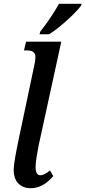

<svg xmlns="http://www.w3.org/2000/svg" viewBox="-20 -979 449 1009"><path d="M188 -799H238C295 -834 378 -911 406 -949L409 -959H290C264 -911 222 -851 191 -812ZM141 10C198 10 234 -25 260 -53L243 -83C224 -68 207 -58 192 -58C175 -58 167 -73 167 -102C167 -129 176 -178 183 -214L302 -760H117L106 -714H121C147 -714 166 -707 166 -679C166 -665 163 -645 158 -625L78 -246C64 -177 52 -120 52 -83C52 -31 82 10 141 10Z"/></svg>

Font: Noto Serif Condensed Semi
Style: Italic
Weight: 600
Width: 3
Italic angle: -12°
Designer: Monotype Design Team
Foundry: Monotype Imaging Inc.
Version: Version 1.901